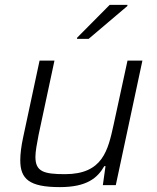

<svg xmlns="http://www.w3.org/2000/svg" viewBox="-20 -758 641 786"><path d="M296 -604 295 -599H343L501 -733L502 -738H429ZM225 8C335 8 379 -29 407 -78H412L401 0H454L563 -510H502L445 -247C422 -143 401 -45 246 -45C158 -45 125 -56 125 -116C125 -138 131 -169 138 -206L203 -510H142L75 -197C67 -160 63 -128 63 -102C63 -25 100 8 225 8Z"/></svg>

Font: Saira UNSAM Light Italic
Style: Regular
Weight: 300
Italic angle: -12°
Designer: Hector Gatti with collaboration of the Omnibus-Type team
Foundry: Omnibus-Type
Version: Version 0.072;PS 000.072;hotconv 1.0.88;makeotf.lib2.5.64775